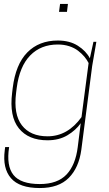

<svg xmlns="http://www.w3.org/2000/svg" viewBox="-20 -740 550 966"><path d="M180.2 206.1Q78.1 206.1 35.2 156.5Q-7.8 106.9 3.9 16.1L5.9 0H25.9Q11.2 94.7 47.9 140.4Q84.5 186 180.2 186Q269 186 314.5 138.2Q359.9 90.3 371.1 0L386.2 -120.1Q361.3 -84.5 319.1 -59.3Q276.9 -34.2 219.2 -34.2Q123 -34.2 74.7 -94.5Q26.4 -154.8 41 -272.9L43.9 -296.9Q58.6 -416.5 117.4 -476.3Q176.3 -536.1 271 -536.1Q330.6 -536.1 371.8 -509.8Q413.1 -483.4 432.1 -446.8L450.2 -529.8H464.8L443.8 -408.2L389.2 13.2Q377 103.5 326.2 154.8Q275.4 206.1 180.2 206.1ZM390.1 -150.9 425.8 -422.9Q417 -439.9 404.3 -455.1Q391.6 -470.2 373 -484.6Q354.5 -499 328.1 -507.6Q301.8 -516.1 271 -516.1Q185.5 -516.1 131.8 -460.9Q78.1 -405.8 64 -296.9L61 -272.9Q47.4 -165 90.1 -109.6Q132.8 -54.2 219.2 -54.2Q320.8 -54.2 390.1 -150.9ZM321.8 -720.2 316.9 -680.2H276.9L282.2 -720.2Z"/></svg>

Font: Cooper Hewitt
Style: Thin Italic
Weight: 702
Designer: Village Type and Design LLC
Foundry: Cooper Hewitt Smithsonian Design Museum
Version: 1.000